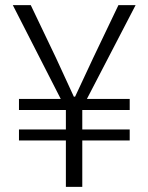

<svg xmlns="http://www.w3.org/2000/svg" viewBox="-20 -729 579 749"><path d="M54 -181V-224H237V-300H54V-343H217L30 -709H100L198 -504Q233 -428 268 -352H273Q333 -481 344 -504L442 -709H509L319 -343H486V-300H301V-224H486V-181H301V0H237V-181Z"/></svg>

Font: 寒蝉端黑体 Light
Style: Regular
Weight: 300
Designer: ChillDuanSans {Warren2060}; 
Source Han Sans {Ryoko NISHIZUKA 西塚涼子 (kana, bopomofo & ideographs); Paul D. Hunt (Latin, G
Foundry: ChillType&Adobe
Version: Version 1.300;Glyphs 3.3 (3306)